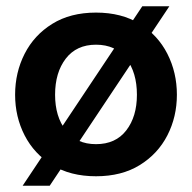

<svg xmlns="http://www.w3.org/2000/svg" viewBox="-20 -550 610 610"><path d="M432 -530H518L138 40H52ZM285 10Q203.5 10 146 -25.5Q88.5 -61 58.2 -120Q28 -179 28 -249Q28 -319.5 58.2 -379Q88.5 -438.5 146 -474.2Q203.5 -510 285 -510Q366.5 -510 424 -474.2Q481.5 -438.5 511.8 -379Q542 -319.5 542 -249Q542 -179 511.8 -120Q481.5 -61 424 -25.5Q366.5 10 285 10ZM285 -92Q347.5 -92 381.2 -135.8Q415 -179.5 415 -249Q415 -319.5 381.2 -363.8Q347.5 -408 285 -408Q223 -408 189 -363.8Q155 -319.5 155 -249Q155 -179.5 189 -135.8Q223 -92 285 -92Z"/></svg>

Font: Cabin Resolve
Style: Bold-Resolve
Weight: 700
Designer: Pablo Impallari
Foundry: Pablo Impallari. http://www.impallari.com Igino Marini. http://www.ikern.com
Version: Version 3.001